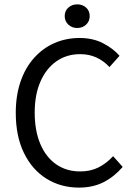

<svg xmlns="http://www.w3.org/2000/svg" viewBox="-20 -841 611 873"><path d="M339 12Q256.8 12 191.6 -28.4Q126.5 -68.7 89.1 -145Q51.7 -221.3 51.7 -327.7Q51.7 -406.9 73.4 -470Q95 -533.2 134.8 -577.5Q174.5 -621.9 227.4 -645.1Q280.2 -668.3 342.6 -668.3Q402.3 -668.3 448.5 -644.4Q494.8 -620.5 523.5 -587.3L477.7 -536Q451.9 -564.3 418.5 -579.5Q385.1 -594.8 344.4 -594.8Q283.1 -594.8 236.6 -562.3Q190.1 -529.8 164 -470.4Q137.8 -411.1 137.8 -329.5Q137.8 -246.8 163.2 -186.7Q188.5 -126.7 235.1 -94.1Q281.8 -61.5 344.7 -61.5Q391 -61.5 427.3 -79.5Q463.5 -97.5 494.4 -130.9L537.9 -82Q499.1 -37.2 450.8 -12.6Q402.6 12 339 12ZM331 -713.7Q307.4 -713.7 290.8 -729Q274.2 -744.4 274.2 -768.1Q274.2 -791.6 290.8 -806.4Q307.4 -821.2 331 -821.2Q355.3 -821.2 371.6 -806.4Q387.9 -791.6 387.9 -768.1Q387.9 -744.4 371.6 -729Q355.3 -713.7 331 -713.7Z"/></svg>

Font: SourceSans3VF
Style: Regular
Weight: 200
Designer: Paul D. Hunt
Foundry: Adobe
Version: Version 3.052;hotconv 1.1.0;makeotfexe 2.6.0